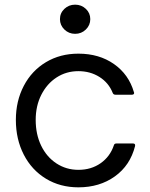

<svg xmlns="http://www.w3.org/2000/svg" viewBox="-20 -793 642 823"><path d="M48 -279Q48 -360 82 -425Q116 -490 177 -526.5Q238 -563 316 -563Q405 -563 468.5 -518.5Q532 -474 554 -398L555 -395Q555 -387 545 -387H475Q466 -387 463 -395Q446 -438 406.5 -463Q367 -488 316 -488Q264 -488 222.5 -461Q181 -434 157 -386.5Q133 -339 133 -279Q133 -217 156.5 -168.5Q180 -120 222 -92.5Q264 -65 316 -65Q371 -65 411.5 -93.5Q452 -122 468 -170Q470 -178 479 -178H550Q561 -178 559 -167Q538 -84 472.5 -37Q407 10 316 10Q238 10 177 -27Q116 -64 82 -130Q48 -196 48 -279ZM237 -711Q237 -737 256 -755Q275 -773 302 -773Q329 -773 348 -755Q367 -737 367 -711Q367 -685 348 -666.5Q329 -648 302 -648Q275 -648 256 -666.5Q237 -685 237 -711Z"/></svg>

Font: Open Sauce Two
Style: Regular
Weight: 400
Designer: Alfredo Marco Pradil
Foundry: Creative Sauce Fz LLC
Version: Version 1.477